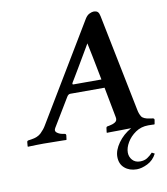

<svg xmlns="http://www.w3.org/2000/svg" viewBox="-94 -737 908 1041"><g transform="rotate(-10 359.5 -216.5)"><path d="M575 225Q535 225 508.5 202.5Q482 180 482 140Q482 104 510 64.5Q538 25 583 0Q555 1 524 1Q493 1 471.5 1.5Q450 2 450 2L448 0L451 -23Q452 -31 458 -32L469 -34Q487 -37 501 -45.5Q515 -54 511 -73L479 -241H290Q279 -241 271 -227L178 -73Q168 -57 181 -47Q194 -37 212 -34L223 -32Q230 -31 230 -23L227 0L225 2Q225 2 211 1.5Q197 1 176.5 1Q156 1 135.5 0.5Q115 0 101 0Q82 0 62 0.5Q42 1 28.5 1.5Q15 2 15 2L13 0L15 -23Q15 -28 18.5 -30Q22 -32 25 -32L39 -34Q75 -39 94 -57.5Q113 -76 124 -95L444 -627Q455 -645 469 -651.5Q483 -658 491 -658Q508 -658 515 -650.5Q522 -643 525 -627L633 -91Q637 -70 646.5 -54.5Q656 -39 692 -34L706 -32Q709 -32 712.5 -30Q716 -28 716 -23L712 0L710 2Q710 2 700.5 1.5Q691 1 677 1Q637 1 606.5 22Q576 43 559 72Q542 101 542 127Q542 151 557.5 168.5Q573 186 600 186Q623 186 639 176Q655 166 670 150L685 158Q667 193 634.5 209Q602 225 575 225ZM316 -288H470Q462 -330 456 -360Q450 -390 444 -421Q438 -452 429 -494Q415 -470 395.5 -437Q376 -404 357.5 -372.5Q339 -341 326.5 -320.5Q314 -300 314 -300Q307 -288 316 -288Z"/></g></svg>

Font: Libertinus Serif SemiBold
Style: Italic
Weight: 600
Italic angle: -11.5°
Designer: Philipp H. Poll, Khaled Hosny
Foundry: Caleb Maclennan
Version: Version 7.051;RELEASE